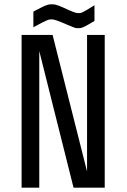

<svg xmlns="http://www.w3.org/2000/svg" viewBox="-20 -860 580 880"><path d="M210 -840H225Q233 -840 249 -834Q265 -828 282 -820Q324 -800 336 -800H346Q354 -800 379 -815Q404 -830 413 -836V-764Q405 -759 380.5 -745Q356 -731 345 -731H330Q325 -731 285 -748Q233 -771 220 -771H210Q201 -771 172 -756Q143 -741 133 -735V-807Q142 -812 170 -826Q198 -840 210 -840ZM160 0H79V-700H221L379 -74V-700H460V0H317L160 -626Z"/></svg>

Font: Share Tech Mono
Style: Regular
Weight: 400
Designer: Ralph Oliver du Carrois
Foundry: Ralph Oliver du Carrois
Version: Version 1.003